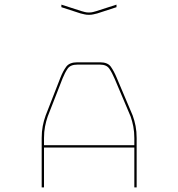

<svg xmlns="http://www.w3.org/2000/svg" viewBox="-20 -899 770 829"><path d="M170 -303V-272H560V-303Q560 -330 555.5 -353Q551 -376 544 -396L475 -559Q464 -585 452 -602.5Q440 -620 412 -620H314Q284 -620 272 -602.5Q260 -585 250 -560L186 -396Q179 -376 174.5 -353Q170 -330 170 -303ZM560 -90V-262H170V-90H160V-303Q160 -331 164.5 -354.5Q169 -378 177 -400L241 -564Q252 -592 266 -611Q280 -630 314 -630H412Q445 -630 458.5 -611Q472 -592 484 -563L553 -400Q561 -378 565.5 -354.5Q570 -331 570 -303V-90ZM245 -879 332 -851Q339 -849 346.5 -847Q354 -845 364 -845Q374 -845 381.5 -847Q389 -849 396 -851L483 -879V-868L400 -841Q391 -839 383 -837Q375 -835 364 -835Q353 -835 345 -837Q337 -839 328 -841L245 -868Z"/></svg>

Font: Bungee Hairline
Style: Regular
Weight: 400
Designer: David Jonathan Ross
Foundry: David Jonathan Ross
Version: Version 1.000;PS 1.0;hotconv 1.0.72;makeotf.lib2.5.5900